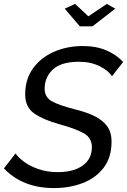

<svg xmlns="http://www.w3.org/2000/svg" viewBox="-32 -949 646 976"><path d="M242 7Q83 7 -12 -93L47 -169Q62 -147 92.5 -125Q123 -103 166.5 -88.5Q210 -74 261 -74Q342 -74 388.5 -107.5Q435 -141 435 -201Q435 -250 390.5 -273.5Q346 -297 268 -318Q186 -341 141 -373Q96 -405 96 -469Q96 -546 135.5 -601Q175 -656 242 -685.5Q309 -715 389 -715Q457 -715 508.5 -693Q560 -671 594 -634L537 -561Q521 -589 475.5 -612Q430 -635 370 -635Q279 -635 237 -596Q195 -557 195 -498Q195 -454 233 -433.5Q271 -413 346 -394Q404 -380 446 -360Q488 -340 511.5 -309Q535 -278 535 -229Q535 -149 495 -96.5Q455 -44 388.5 -18.5Q322 7 242 7ZM297 -905 350 -929 417 -866 511 -929 554 -905 438 -815H374Z"/></svg>

Font: Raleway Medium
Style: Italic
Weight: 500
Italic angle: -12°
Designer: Matt McInerney, Pablo Impallari, Rodrigo Fuenzalida
Foundry: Matt McInerney, Pablo Impallari, Rodrigo Fuenzalida
Version: Version 4.026